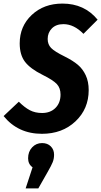

<svg xmlns="http://www.w3.org/2000/svg" viewBox="-47 -730 565 1072"><path d="M301.8 -710Q424.3 -710 498 -620.1L418.9 -541Q366.2 -595.2 307.1 -595.2Q266.1 -595.2 242.7 -571.5Q219.2 -547.9 219.2 -512.2Q219.2 -481.9 238.3 -462.2Q257.3 -442.4 314.9 -414.1Q359.9 -391.6 387.5 -368.4Q415 -345.2 431.6 -309.8Q448.2 -274.4 448.2 -227.1Q448.2 -122.1 374.5 -52.5Q300.8 17.1 187 17.1Q53.7 17.1 -26.9 -82L58.1 -162.1Q89.8 -130.4 119.4 -114.7Q148.9 -99.1 188 -99.1Q234.4 -99.1 262.7 -127.4Q291 -155.8 291 -202.1Q291 -238.8 270 -261Q249 -283.2 190.9 -312Q122.1 -346.2 92.5 -385Q63 -423.8 63 -487.8Q63 -583.5 130.4 -646.7Q197.8 -710 301.8 -710ZM188 68.8Q218.3 68.8 236.6 87.2Q254.9 105.5 254.9 133.8Q254.9 156.2 247.3 175.3Q239.7 194.3 219.2 230L167 321.8H96.2L134.8 204.1Q109.9 186.5 109.9 153.8Q109.9 116.7 132.3 92.8Q154.8 68.8 188 68.8Z"/></svg>

Font: Fira Sans Compressed
Style: Bold Italic
Weight: 700
Width: 3
Italic angle: -8°
Designer: Carrois Corporate & Edenspiekermann AG
Foundry: Carrois Corporate GbR & Edenspiekermann AG
Version: Version 4.203;PS 004.203;hotconv 1.0.88;makeotf.lib2.5.64775